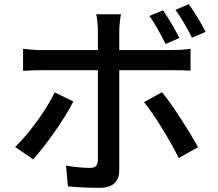

<svg xmlns="http://www.w3.org/2000/svg" viewBox="-20 -847 1040 916"><path d="M758 -798 693 -771C720 -733 750 -678 770 -637L836 -666C816 -705 783 -762 758 -798ZM881 -827 817 -800C845 -762 875 -710 896 -667L961 -695C943 -732 907 -790 881 -827ZM330 -363 241 -406C201 -323 118 -208 52 -146L138 -87C194 -147 286 -276 330 -363ZM753 -407 667 -360C718 -298 792 -175 833 -93L925 -145C885 -217 806 -343 753 -407ZM90 -614V-509C117 -511 149 -512 180 -512H447V-508C447 -460 447 -130 447 -83C446 -56 435 -46 409 -46C383 -46 338 -49 295 -57L304 42C349 47 408 49 455 49C521 49 549 18 549 -36C549 -113 549 -426 549 -508V-512H801C826 -512 860 -512 889 -510V-614C863 -610 826 -608 800 -608H549V-700C549 -723 554 -765 557 -779H439C443 -763 447 -725 447 -701V-608H179C148 -608 118 -611 90 -614Z"/></svg>

Font: Noto Sans JP Medium
Style: Regular
Weight: 500
Designer: Ryoko NISHIZUKA 西塚涼子 (kana, bopomofo & ideographs); Paul D. Hunt (Latin, Greek & Cyrillic); Sandoll Communications 산돌커뮤니
Foundry: Adobe
Version: Version 2.004;hotconv 1.0.118;makeotfexe 2.5.65603